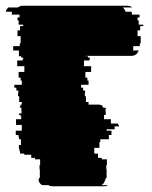

<svg xmlns="http://www.w3.org/2000/svg" viewBox="-27 -540 531 670"><path d="M385 -104H388V-99H373V-89H345V-84H362V-69H353V-54H323V-44H320V-24H302V-4H315V11H328V16H346V36H344V51H345V81H342V86H340Q338 100 327 106H350Q345 110 336 110H157Q147 110 142 106H120Q109 100 107 86H110Q109 85 109 83V81H112V51H111V36H113V16H95V11H82V0H58L57 -4H44L39 -24V-34H46V-54H40L37 -69H28V-84H49V-104H29V-124H47V-134H45V-139H39V-144H48V-155L47 -159H48V-164H43L42 -169H45L44 -175H49V-184H40V-204H36V-214H37V-224H30V-234H23V-244H49V-259H45V-269H38V-289H58V-309H33V-329H52V-334H54V-339H47V-344H39V-364H19V-379H42V-389H45V-414H34V-434H43V-449H54V-454H38V-469H34V-479H41V-489H14V-493Q14 -497 15 -499H-7Q-6 -504 -3.5 -507.5Q-1 -511 2 -514H35Q43 -520 52 -520H417Q428 -520 434 -514H401Q408 -509 411 -499H432Q433 -497 433 -493V-489H460V-479H453V-469H457V-454H473V-449H462V-434H453V-414H464V-389H461V-379H438V-372Q438 -367 437 -364H457Q450 -345 431 -345H272V-344H280V-339H287V-334H285V-329H266V-309H291V-289H271V-269H278V-259H282V-244H256V-234H263V-224H270V-214H269V-204H273V-184H282V-175H316Q326 -175 333 -169H329Q332 -167 334 -164H341L344 -159H340Q342 -153 342 -148V-139H336V-124H360V-109H385Z"/></svg>

Font: Rubik Glitch
Style: Regular
Weight: 400
Designer: Hubert and Fischer, NaN
Foundry: Hubert and Fischer, NaN
Version: Version 2.200